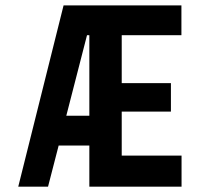

<svg xmlns="http://www.w3.org/2000/svg" viewBox="-20 -704 753 724"><path d="M439 -117.2H664.6V0H316.9V-155.3H201.2L161.1 0H48.8L219.7 -683.6H664.1V-571.3H439V-390.6H624.5V-283.2H439ZM316.9 -267.6V-571.3H308.1L230 -267.6Z"/></svg>

Font: California Gothic
Style: Regular
Weight: 400
Version: Version 2.2;